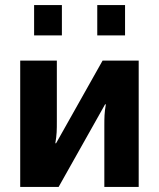

<svg xmlns="http://www.w3.org/2000/svg" viewBox="-20 -740 629 760"><path d="M60 0H212L396 -327H399C393 -293 393 -274 393 -240V0H529V-500H386L202 -173H199C205 -207 205 -226 205 -260V-500H60ZM115 -600H225V-720H115ZM365 -600H475V-720H365Z"/></svg>

Font: Perun
Style: Bold
Weight: 700
Foundry: Copyright (c) Stefan Peev, Context Ltd, 2016
Version: Version 1.089